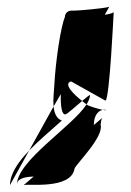

<svg xmlns="http://www.w3.org/2000/svg" viewBox="-20 -709 381 559"><path d="M9 -170 65 -271C42 -247 23 -222 14 -197C11 -188 9 -179 9 -170ZM136 -399 157 -435C156 -400 160 -375 170 -376C175 -376 200 -399 219 -415C195 -434 163 -465 187 -472L287 -416C299 -418 311 -674 311 -674C311 -672 300 -668 285 -666L298 -689C279 -684 207 -678 195 -678H193C169 -680 169 -660 169 -660C157 -631 142 -534 138 -459C137 -440 134 -418 136 -399ZM65 -271C94 -301 130 -331 160 -358C144 -364 138 -380 136 -399ZM278 -366 280 -368ZM29 -170C29 -189 51 -194 78 -195L49 -170H50C59 -175 187 -156 197 -218C200 -230 283 -310 273 -346C274 -358 276 -363 278 -366L253 -345C254 -378 269 -387 279 -389C271 -391 258 -394 239 -401C238 -401 235 -403 232 -405C190 -340 29 -241 29 -170ZM279 -389C289 -391 295 -386 279 -389ZM219 -415C224 -411 229 -407 232 -405C238 -415 242 -424 242 -432C242 -434 232 -426 219 -415Z"/></svg>

Font: CiSf CamouflageKit II
Style: Outline
Weight: 400
Version: Version 1